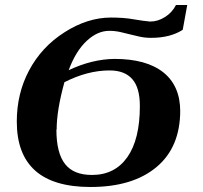

<svg xmlns="http://www.w3.org/2000/svg" viewBox="-20 -740 809 766"><path d="M699 -296V-299Q699 -153 605 -74Q510 6 341 6Q47 6 47 -255Q47 -367 96 -459Q146 -553 237 -611Q329 -670 423 -670Q475 -670 513 -663Q554 -656 579 -654Q610 -654 638 -672Q667 -690 682 -720H727L709 -621Q659 -589 583 -589Q558 -589 536 -594Q510 -600 498 -603Q474 -609 461 -612Q439 -617 416 -617Q369 -617 326 -577Q282 -536 254 -460Q347 -504 437 -505Q564 -505 632 -451Q699 -397 699 -296ZM206 -223H205Q205 -129 240 -85Q274 -42 347 -42Q438 -42 488 -113Q538 -184 538 -317Q538 -390 508 -424Q478 -459 417 -459Q329 -459 237 -412Q206 -300 206 -223Z"/></svg>

Font: Libra Serif Modern
Style: Bold Italic
Weight: 700
Italic angle: -12°
Designer: Stefan Peev, Context Ltd
Foundry: Stefan Peev, Context Ltd
Version: Version 1.000